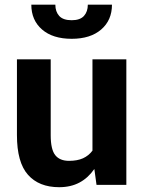

<svg xmlns="http://www.w3.org/2000/svg" viewBox="-20 -778 604 808"><path d="M377 -66.9Q351.1 -29.3 314.5 -9.8Q277.8 9.8 229 9.8Q144 9.8 97.7 -42.5Q51.3 -94.7 51.3 -209.5V-528.3H193.4V-208.5Q193.4 -149.4 212.4 -125.2Q231.4 -101.1 270.5 -101.1Q305.2 -101.1 329.1 -111.8Q353 -122.6 369.1 -144V-528.3H511.7V0H386.2ZM451.2 -758.3Q451.2 -692.9 405.8 -653.8Q360.4 -614.7 281.7 -614.7Q202.1 -614.7 157 -653.8Q111.8 -692.9 111.8 -758.3H212.9Q212.9 -729 229.2 -710.9Q245.6 -692.9 281.7 -692.9Q316.9 -692.9 333.3 -710.9Q349.6 -729 349.6 -758.3Z"/></svg>

Font: Roboto Web
Style: Bold
Weight: 700
Designer: Google
Version: Version 1.200310; 2013